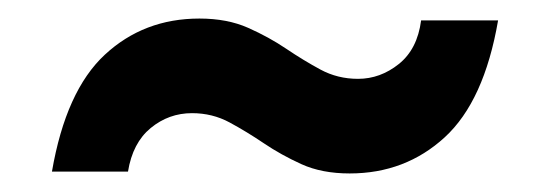

<svg xmlns="http://www.w3.org/2000/svg" viewBox="-20 -423 593 207"><path d="M357 -236Q327 -236 305 -246Q283 -256 264.5 -268.5Q246 -281 227.5 -291Q209 -301 187 -301Q162 -301 142.5 -285Q123 -269 118 -238H36Q51 -325 93 -364Q135 -403 195 -403Q225 -403 247.5 -393Q270 -383 288.5 -370.5Q307 -358 325.5 -348Q344 -338 366 -338Q390 -338 410 -354Q430 -370 434 -401H517Q502 -314 459.5 -275Q417 -236 357 -236Z"/></svg>

Font: Parkinsans Light Medium
Style: Regular
Weight: 500
Version: Version 1.000